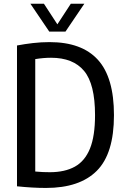

<svg xmlns="http://www.w3.org/2000/svg" viewBox="-20 -966 651 994"><path d="M218 7Q149 7 68 -1.5V-730.5Q107 -738 150 -743Q193 -748 236.5 -748Q403.5 -748 486.8 -656.5Q570 -565 570 -370Q570 -170.5 481.2 -81.8Q392.5 7 218 7ZM238.5 -74.5Q315.5 -74.5 367.5 -103.2Q419.5 -132 445.8 -196.8Q472 -261.5 472 -370Q472 -531 415.2 -599Q358.5 -667 244.5 -667Q205 -667 162.5 -660V-78Q184 -76 202.5 -75.2Q221 -74.5 238.5 -74.5ZM235 -802.5 137.5 -946.5H207.5L277 -840L346.5 -946.5H416.5L319 -802.5Z"/></svg>

Font: Encode Sans Condensed Medium
Style: Regular
Weight: 500
Width: 3
Designer: Multiple Designers
Foundry: Impallari Type
Version: Version 3.000; ttfautohint (v1.8.3) -l 8 -r 50 -G 200 -x 14 